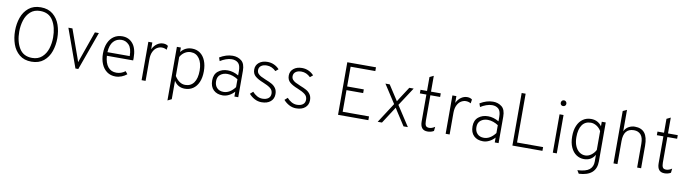

<svg xmlns="http://www.w3.org/2000/svg" viewBox="-36 -1514 9006 2518"><g transform="rotate(10 4466.5 -254.5)"><path d="M78 -350Q78 -444 106.5 -526Q135 -608 198 -660Q261 -712 359 -712Q457 -712 520.5 -660Q584 -608 612.5 -525.5Q641 -443 641 -350Q641 -257 612.5 -174.5Q584 -92 520.5 -40Q457 12 359 12Q261 12 198 -40Q135 -92 106.5 -174Q78 -256 78 -350ZM585 -350Q585 -484 530.5 -573.5Q476 -663 359 -663Q280 -663 229.5 -617.5Q179 -572 156.5 -500.5Q134 -429 134 -350Q134 -216 188.5 -127Q243 -38 359 -38Q438 -38 489 -83.5Q540 -129 562.5 -200Q585 -271 585 -350Z M760 -511H814L950 -131L964 -88Q967 -96 979 -131L1113 -511H1166L982 0H944Z M1265 -256Q1265 -339 1292 -399.5Q1319 -460 1367 -491.5Q1415 -523 1478 -523Q1565 -523 1618.5 -458.5Q1672 -394 1672 -266Q1672 -249 1671 -236H1321Q1328 -140 1369 -89.5Q1410 -39 1481 -39Q1545 -39 1599 -80L1628 -44Q1598 -19 1558.5 -3.5Q1519 12 1478 12Q1412 12 1364 -22.5Q1316 -57 1290.5 -118Q1265 -179 1265 -256ZM1617 -284Q1616 -388 1574.5 -431.5Q1533 -475 1478 -475Q1410 -475 1367.5 -427Q1325 -379 1320 -284Z M1825 -511H1878V-421Q1903 -471 1941 -497Q1979 -523 2021 -523Q2063 -523 2087 -502L2079 -450Q2050 -468 2012 -468Q1982 -468 1951 -450Q1920 -432 1899 -391Q1878 -350 1878 -286V0H1825Z M2258 -68V177L2205 203V-511H2258V-451Q2314 -523 2406 -523Q2468 -523 2514 -490Q2560 -457 2584.5 -396.5Q2609 -336 2609 -256Q2609 -172 2583 -111.5Q2557 -51 2510 -19.5Q2463 12 2402 12Q2308 12 2258 -68ZM2553 -256Q2553 -356 2511.5 -415Q2470 -474 2398 -474Q2355 -474 2317.5 -450Q2280 -426 2258 -385V-132Q2285 -88 2320.5 -63Q2356 -38 2398 -38Q2472 -38 2512.5 -94.5Q2553 -151 2553 -256Z M3061 -65Q3030 -30 2989 -9Q2948 12 2905 12Q2828 12 2782.5 -32Q2737 -76 2737 -158Q2737 -239 2788.5 -281Q2840 -323 2917 -323Q2989 -323 3061 -281V-340Q3061 -417 3028.5 -446.5Q2996 -476 2943 -476Q2906 -476 2865 -461Q2824 -446 2790 -424L2774 -470Q2862 -523 2948 -523Q3015 -523 3063.5 -485Q3112 -447 3112 -352V0H3061ZM3061 -125V-230Q3031 -250 2994 -263Q2957 -276 2921 -276Q2865 -276 2827 -246Q2789 -216 2789 -158Q2789 -102 2821 -68.5Q2853 -35 2909 -35Q2992 -35 3061 -125Z M3255 -71 3293 -105Q3319 -75 3353.5 -55.5Q3388 -36 3426 -36Q3475 -36 3504.5 -58Q3534 -80 3534 -122Q3534 -167 3499 -194Q3464 -221 3401 -246Q3329 -274 3292 -306.5Q3255 -339 3255 -395Q3255 -452 3298 -487.5Q3341 -523 3412 -523Q3458 -523 3498.5 -504.5Q3539 -486 3569 -453L3532 -422Q3477 -475 3411 -475Q3362 -475 3334 -453.5Q3306 -432 3306 -396Q3306 -368 3322 -349.5Q3338 -331 3361 -319Q3384 -307 3427 -289Q3479 -269 3511.5 -250.5Q3544 -232 3565 -201.5Q3586 -171 3586 -124Q3586 -62 3542.5 -25Q3499 12 3423 12Q3374 12 3330.5 -11Q3287 -34 3255 -71Z M3715 -71 3753 -105Q3779 -75 3813.5 -55.5Q3848 -36 3886 -36Q3935 -36 3964.5 -58Q3994 -80 3994 -122Q3994 -167 3959 -194Q3924 -221 3861 -246Q3789 -274 3752 -306.5Q3715 -339 3715 -395Q3715 -452 3758 -487.5Q3801 -523 3872 -523Q3918 -523 3958.5 -504.5Q3999 -486 4029 -453L3992 -422Q3937 -475 3871 -475Q3822 -475 3794 -453.5Q3766 -432 3766 -396Q3766 -368 3782 -349.5Q3798 -331 3821 -319Q3844 -307 3887 -289Q3939 -269 3971.5 -250.5Q4004 -232 4025 -201.5Q4046 -171 4046 -124Q4046 -62 4002.5 -25Q3959 12 3883 12Q3834 12 3790.5 -11Q3747 -34 3715 -71Z M4441 -700H4823V-650H4494V-387H4716V-338H4494V-50H4845V0H4441Z M5141 -266 4982 -511H5039L5143 -351L5170 -309L5196 -351L5300 -511H5358L5198 -266L5371 0H5313L5196 -181L5170 -223Q5170 -223 5143 -181L5026 0H4969Z M5536 -105V-463H5449V-511H5536V-696L5589 -722V-511H5719V-463H5589V-122Q5589 -81 5600.5 -60Q5612 -39 5647 -39Q5683 -39 5723 -66L5717 -10Q5681 12 5633 12Q5536 12 5536 -105Z M5874 -511H5927V-421Q5952 -471 5990 -497Q6028 -523 6070 -523Q6112 -523 6136 -502L6128 -450Q6099 -468 6061 -468Q6031 -468 6000 -450Q5969 -432 5948 -391Q5927 -350 5927 -286V0H5874Z M6528 -65Q6497 -30 6456 -9Q6415 12 6372 12Q6295 12 6249.5 -32Q6204 -76 6204 -158Q6204 -239 6255.5 -281Q6307 -323 6384 -323Q6456 -323 6528 -281V-340Q6528 -417 6495.5 -446.5Q6463 -476 6410 -476Q6373 -476 6332 -461Q6291 -446 6257 -424L6241 -470Q6329 -523 6415 -523Q6482 -523 6530.5 -485Q6579 -447 6579 -352V0H6528ZM6528 -125V-230Q6498 -250 6461 -263Q6424 -276 6388 -276Q6332 -276 6294 -246Q6256 -216 6256 -158Q6256 -102 6288 -68.5Q6320 -35 6376 -35Q6459 -35 6528 -125Z M6763 -700H6816V-50H7163V0H6763Z M7290 -662Q7290 -679 7300.5 -690.5Q7311 -702 7327 -702Q7343 -702 7354 -690.5Q7365 -679 7365 -662Q7365 -646 7354 -635.5Q7343 -625 7327 -625Q7311 -625 7300.5 -635.5Q7290 -646 7290 -662ZM7301 -511H7354V0H7301Z M7658 170Q7771 164 7817 126Q7863 88 7863 20V-71Q7815 12 7716 12Q7661 12 7615 -18.5Q7569 -49 7541.5 -109.5Q7514 -170 7514 -256Q7514 -339 7540 -399Q7566 -459 7612.5 -491Q7659 -523 7720 -523Q7772 -523 7808.5 -501Q7845 -479 7863 -450V-511H7916V8Q7916 201 7684 213ZM7863 -135V-386Q7840 -427 7802 -450.5Q7764 -474 7726 -474Q7650 -474 7610 -417.5Q7570 -361 7570 -256Q7570 -188 7590.5 -139Q7611 -90 7646 -64Q7681 -38 7725 -38Q7766 -38 7803.5 -65.5Q7841 -93 7863 -135Z M8109 -697 8162 -722V-437Q8182 -480 8221 -501.5Q8260 -523 8303 -523Q8391 -523 8434 -468.5Q8477 -414 8477 -298V0H8424V-316Q8424 -399 8390.5 -437Q8357 -475 8299 -475Q8162 -475 8162 -306V0H8109Z M8692 -105V-463H8605V-511H8692V-696L8745 -722V-511H8875V-463H8745V-122Q8745 -81 8756.5 -60Q8768 -39 8803 -39Q8839 -39 8879 -66L8873 -10Q8837 12 8789 12Q8692 12 8692 -105Z"/></g></svg>

Font: Overpass ExtraLight
Style: Regular
Weight: 200
Designer: Delve Withrington, Thomas Jockin
Foundry: Delve Fonts
Version: Version 3.000;DELV;Overpass